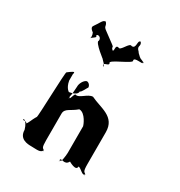

<svg xmlns="http://www.w3.org/2000/svg" viewBox="-197 -991 1056 1127"><g transform="rotate(30 330.5 -427.5)"><path d="M146 -799C165 -824 174 -853 191 -852C209 -838 175 -866 194 -852C214 -826 193 -827 226 -804C244 -790 269 -772 288 -758C316 -738 291 -746 312 -726C328 -710 291 -740 310 -726C328 -721 306 -765 334 -758C352 -744 377 -818 396 -804C429 -800 408 -853 428 -852C446 -838 412 -866 431 -852C448 -826 419 -824 448 -796C466 -782 435 -802 454 -788C483 -760 472 -771 504 -756C522 -742 484 -766 503 -752C508 -740 442 -759 446 -735C464 -721 315 -667 334 -653C344 -633 291 -640 312 -620C328 -604 291 -634 310 -620C328 -615 278 -660 288 -653C306 -639 195 -721 214 -735C218 -759 190 -767 185 -755C193 -744 192 -746 165 -726C151 -708 175 -725 159 -759C132 -779 138 -788 146 -799ZM178 0C217 0 247 8 256 -18C256 -18 255 18 255 -17C245 -26 238 -21 238 -74V-254C238 -292 276 -294 316 -329C359 -329 385 -257 385 -254V-74C385 -56 377 9 367 -17C367 -17 365 17 365 -18C374 -28 404 -1 422 -36C422 -36 480 -1 480 -36C498 -36 528 8 537 -18C537 -18 536 18 536 -17C526 -26 518 -21 518 -74V-290C518 -397 419 -398 349 -433C313 -433 280 -381 252 -393C243 -386 235 -338 232 -366C232 -366 230 -332 230 -367C234 -375 238 -426 238 -437C237 -459 254 -489 272 -494C286 -494 298 -479 298 -466C293 -461 276 -421 266 -421C266 -386 191 -385 213 -385C216 -385 189 -394 180 -445V-489C190 -516 166 -497 142 -479C135 -479 128 -168 122 -165C104 -138 96 -104 86 -102C86 -108 84 -110 63 -110C51 -120 80 -126 98 -64C98 -2 156 0 178 0Z"/></g></svg>

Font: Hussar Przerywany
Style: Regular
Weight: 400
Foundry: Cannot Into Space Fonts
Version: Version 0.982